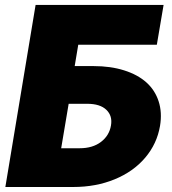

<svg xmlns="http://www.w3.org/2000/svg" viewBox="-20 -747 688 767"><path d="M1.4 0 122.2 -727.3H633.5L606.5 -568.2H292.6L278.4 -483H353.7Q421.9 -483 475.9 -465.9Q529.8 -448.9 564.5 -418Q599.1 -387.1 613.6 -342.5Q628.2 -297.9 619.3 -244.3Q607.2 -172.6 560 -117Q512.8 -61.4 438 -30.7Q363.3 0 272.7 0ZM224.4 -154.8H298.3Q350.1 -154.8 383.3 -180Q416.5 -205.3 423.3 -245.7Q430 -284.1 405 -308.2Q380 -332.4 328.1 -332.4H254.3Z"/></svg>

Font: Karasuma Gothic
Style: Italic
Weight: 900
Italic angle: -9.39999°
Designer: Rasmus Andersson / Ryoko Nishizuka
Foundry: Genbu
Version: Version 1.00